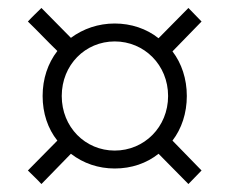

<svg xmlns="http://www.w3.org/2000/svg" viewBox="-20 -584 604 482"><path d="M50 -530C75 -506 99 -480 124 -456C100 -425 87 -386 87 -343C87 -300 100 -261 124 -231L50 -156C61 -145 73 -134 84 -122L158 -198C189 -174 227 -161 268 -161C310 -161 348 -174 378 -198L453 -122L486 -156C462 -181 437 -206 413 -231C436 -261 449 -300 449 -343C449 -386 436 -425 413 -455C437 -480 462 -505 486 -530L453 -564C428 -539 403 -513 378 -488C348 -512 309 -525 268 -525C227 -525 189 -512 158 -489L84 -564C73 -553 61 -542 50 -530ZM268 -480C342 -480 402 -421 402 -343C402 -265 342 -206 268 -206C194 -206 135 -265 135 -343C135 -421 194 -480 268 -480Z"/></svg>

Font: Repo Light
Style: Regular
Weight: 300
Designer: Stefan Peev
Foundry: Context Ltd
Version: Version 001.502